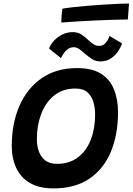

<svg xmlns="http://www.w3.org/2000/svg" viewBox="-20 -1048 755 1094"><path d="M285 25.5Q202.5 25.5 150 -5.8Q97.5 -37 72.2 -91.8Q47 -146.5 47 -216Q47 -345 91 -445.2Q135 -545.5 218 -602.8Q301 -660 419 -660Q506 -660 557 -627Q608 -594 630.2 -537Q652.5 -480 652.5 -409Q652.5 -281.5 611.8 -183.5Q571 -85.5 489.5 -30Q408 25.5 285 25.5ZM304.5 -114.5Q376.5 -114.5 425 -152Q473.5 -189.5 497.8 -253.2Q522 -317 522 -395.5Q522 -432.5 512.2 -466.5Q502.5 -500.5 478.2 -522Q454 -543.5 410 -543.5Q338 -543.5 288.8 -504Q239.5 -464.5 214.8 -398.8Q190 -333 190 -254.5Q190 -217.5 201.2 -185.8Q212.5 -154 237.5 -134.2Q262.5 -114.5 304.5 -114.5ZM259.5 -771.5Q267.5 -794 287 -815.5Q306.5 -837 334.2 -851Q362 -865 394 -865Q423.5 -865 443.8 -851.5Q464 -838 481 -822Q495.5 -808 510.8 -797.2Q526 -786.5 545.5 -786.5Q567.5 -786.5 582.2 -804Q597 -821.5 604 -843L675 -801Q671.5 -785.5 656.5 -761Q641.5 -736.5 615 -717.2Q588.5 -698 551.5 -698Q523.5 -698 501.5 -713.2Q479.5 -728.5 460.5 -745Q445.5 -758.5 430.8 -768.8Q416 -779 401 -779Q381 -779 366.5 -768.2Q352 -757.5 342.2 -742.8Q332.5 -728 327.5 -716.5ZM708.5 -937Q679 -937 632.2 -935.5Q585.5 -934 531.5 -931.8Q477.5 -929.5 424.5 -926.2Q371.5 -923 329 -919.5Q329.5 -939.5 331 -959.8Q332.5 -980 335.5 -998.5Q357 -1002.5 394.2 -1006.8Q431.5 -1011 476.8 -1014.8Q522 -1018.5 567.5 -1021.5Q613 -1024.5 652 -1026.2Q691 -1028 715 -1028Z"/></svg>

Font: Grandstander SemiBold
Style: Italic
Weight: 600
Italic angle: -15°
Designer: Tyler Finck
Foundry: Etcetera Type Co
Version: Version 1.200; ttfautohint (v1.8.3)